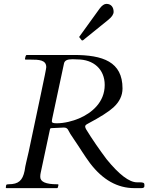

<svg xmlns="http://www.w3.org/2000/svg" viewBox="-20 -972 775 992"><path d="M530 -952C518.7 -952 507 -944 495 -928L391 -784C389.7 -782.7 389 -781.7 389 -781C389 -780.3 389.7 -779.3 391 -778L402 -764C402.7 -763.3 403.7 -763 405 -763C406.3 -763 407.7 -763.3 409 -764L540 -870C558 -884.7 567 -898.3 567 -911C567 -935.2 553.6 -952 530 -952ZM521 -533C521 -444.2 455.1 -388.4 388 -360C357.1 -346.8 313.1 -335 273 -335C256.3 -335 248 -337.8 248 -343.5C248 -349.2 248.7 -354.7 250 -360L310 -641C312.6 -659.4 326.7 -666 355 -666L380 -665C463.1 -665 521 -614.4 521 -533ZM700 -30H688C648 -30 595.7 -69.7 531 -149C494.6 -197.6 456.7 -251.9 425.5 -303C421.8 -309 420 -314.3 420 -319C420 -323.7 424.7 -328.3 434 -333C498 -367 542 -395 566 -417C597.3 -445.7 613 -478.3 613 -515C613 -653.3 511.3 -688 361 -688H119C115.7 -688 113.3 -685.7 112 -681C112 -681 109 -668 109 -668C109 -665.3 110 -664 112 -664H138C181.3 -664 219 -662.6 219 -625C219 -619 209.5 -571.5 190.5 -482.5C166.1 -368.2 148.3 -284.2 128 -187C120.8 -152.6 110.8 -119.5 107 -89C96.7 -39.7 76.3 -20 24 -20C17.3 -20 13.3 -18.7 12 -16L10 -4C10 -1.3 11 0 13 0H275C277 0 278.3 -1.3 279 -4L282 -16C282 -18.7 281 -20 279 -20H274.5C216.8 -20 188 -32.6 188 -58C188 -66 188.7 -72.7 190 -78L238 -303C238.7 -307.7 241.3 -310 246 -310L310 -313C331.6 -313 332.4 -297.5 343.5 -280C349.8 -270 357.2 -259 365.5 -247C390.8 -210.6 414.2 -170.4 445 -129C510.3 -43 586.7 0 674 0H710C720.7 0 726 -3.3 726 -10V-18C726 -28.5 717.5 -30 700 -30Z"/></svg>

Font: fbb
Style: Italic
Weight: 400
Italic angle: -12°
Designer: David J. Perry, Michael Sharpe
Version: Version 0.991